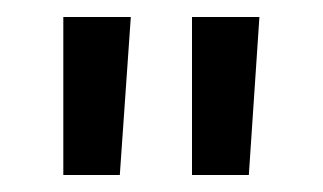

<svg xmlns="http://www.w3.org/2000/svg" viewBox="-20 -678 378 225"><path d="M271.6 -472.9 284 -658.1H205V-472.9ZM120.4 -472.9 133.3 -658.1H54.2V-472.9Z"/></svg>

Font: Arad
Style: Regular
Weight: 400
Designer: Mohammad Darvishi
Version: Version 1.010;September 21, 2024;FontCreator 15.0.0.2992 64-